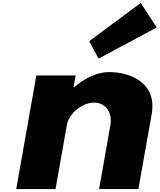

<svg xmlns="http://www.w3.org/2000/svg" viewBox="-20 -1281 1081 1300"><path d="M584 -1002 647 -884 1041 -1095 933 -1261ZM356 -1H90L226 -770H492L478 -690H481C552 -750 635 -793 719 -793C860 -793 1045 -722 1007 -508L917 -1H651L728 -436C741 -512 702 -586 616 -586C536 -586 446 -512 433 -436Z"/></svg>

Font: Hussar Dziwak
Style: Kur
Weight: 400
Version: Version 1.022